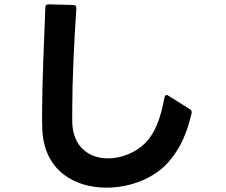

<svg xmlns="http://www.w3.org/2000/svg" viewBox="-20 -810 1040 885"><path d="M759 -66C814 -130 842 -199 863 -287C865 -296 862 -302 856 -306L756 -369C754 -371 751 -372 748 -372C743 -372 740 -368 738 -361C720 -262 695 -197 648 -149C602 -105 538 -80 478 -80C393 -80 317 -130 313 -245V-307C313 -434 321 -606 332 -773C332 -782 327 -787 318 -787L203 -790C194 -790 189 -785 189 -776C183 -614 174 -424 174 -290C174 -262 174 -236 175 -213C183 -24 324 55 470 55C581 55 694 11 759 -66Z"/></svg>

Font: LINE Seed JP_OTF Bold
Style: Regular
Weight: 700
Designer: LINE & Fontrix & Fontworks
Version: Version 1.009